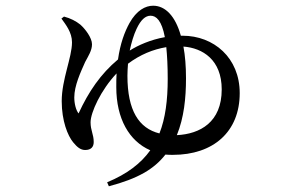

<svg xmlns="http://www.w3.org/2000/svg" viewBox="-20 -579 1040 672"><path d="M599 -106C624 -167 631 -236 631 -305C631 -347 628 -384 622 -416C689 -411 756 -370 756 -266C756 -151 680 -110 599 -106ZM426 -314C426 -328 427 -342 428 -356C471 -388 515 -406 562 -414C565 -384 567 -348 567 -303C567 -229 559 -165 538 -112C466 -130 426 -192 426 -314ZM507 -524C527 -524 546 -507 557 -449C507 -440 464 -421 434 -402C440 -430 448 -457 458 -478C473 -510 489 -524 507 -524ZM613 -454C594 -522 559 -559 516 -559C489 -559 458 -543 433 -498C416 -467 401 -427 393 -371C332 -320 290 -258 255 -182C246 -193 240 -216 240 -238C240 -279 262 -326 278 -362C289 -383 302 -402 302 -424C302 -447 278 -478 261 -493C246 -505 227 -515 204 -521L195 -514C210 -493 232 -466 232 -431C232 -378 196 -301 196 -225C196 -156 217 -104 236 -81C250 -64 262 -54 278 -54C299 -54 308 -65 308 -82C308 -109 297 -122 297 -151C297 -185 333 -264 388 -322C387 -307 387 -291 387 -274C387 -164 432 -85 506 -53C473 -7 425 30 355 59L361 73C463 46 519 13 559 -38C568 -37 576 -37 585 -37C727 -37 819 -118 819 -253C819 -377 728 -454 619 -454Z"/></svg>

Font: Noto Serif CJK JP Medium
Style: Regular
Weight: 500
Designer: Ryoko NISHIZUKA 西塚涼子 (kana & ideographs); Frank Grießhammer (Latin, Greek & Cyrillic); Wenlong ZHANG 张文龙 (bopomofo); San
Foundry: Adobe Systems Incorporated
Version: Version 1.000;PS 1;hotconv 16.6.53;makeotf.lib2.5.65590